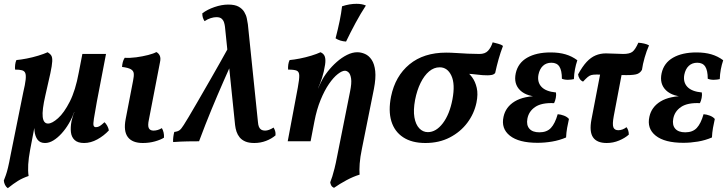

<svg xmlns="http://www.w3.org/2000/svg" viewBox="-37 -741 3813 1007"><path d="M4 246Q-5 240 -10.5 229Q-16 218 -17 206Q-12 193 -6.5 178Q-1 163 5 138Q11 113 19 70L85 -257Q95 -299 97.5 -323Q100 -347 95.5 -358Q91 -369 78 -372.5Q65 -376 42 -376Q41 -388 42.5 -401.5Q44 -415 49 -426Q72 -428 103 -434Q134 -440 163.5 -449Q193 -458 213 -467Q226 -459 232 -449.5Q238 -440 237 -419Q236 -398 227 -356Q218 -314 201 -241Q183 -163 187 -128Q191 -93 215 -93Q236 -93 267.5 -121Q299 -149 329 -208Q359 -267 376 -360L395 -458H519L471 -208Q460 -147 455.5 -118.5Q451 -90 454 -82Q457 -74 466 -74Q477 -74 486.5 -80Q496 -86 511 -100Q519 -93 525.5 -81Q532 -69 534 -57Q508 -29 473.5 -10Q439 9 404 9Q371 9 354.5 -6.5Q338 -22 335 -47.5Q332 -73 338 -105Q340 -113 343.5 -126Q347 -139 353 -153H352Q341 -122 324 -93Q307 -64 286 -41Q265 -18 243 -4.5Q221 9 199 9Q173 9 160 -8.5Q147 -26 144 -54Q141 -82 146 -111L150 -107L121 45Q113 88 111 121.5Q109 155 113 182Q81 193 57.5 207.5Q34 222 4 246Z M712 9Q657 9 633.5 -22Q610 -53 622 -116L661 -318Q666 -342 664.5 -356Q663 -370 649 -378Q635 -386 603 -390Q604 -403 607 -415Q610 -427 617 -438Q644 -436 677.5 -440.5Q711 -445 740 -452.5Q769 -460 783 -468Q795 -462 801 -449Q807 -436 802 -414L744 -114Q737 -82 743.5 -69Q750 -56 768 -56Q790 -56 812 -69Q818 -59 821 -46Q824 -33 823 -19Q806 -8 776 0.5Q746 9 712 9Z M1297 9Q1268 9 1249.5 1Q1231 -7 1220 -20.5Q1209 -34 1203.5 -50.5Q1198 -67 1196 -85L1143 -600Q1142 -610 1138.5 -622Q1135 -634 1126 -642.5Q1117 -651 1098 -651Q1085 -651 1068.5 -646Q1052 -641 1036 -630Q1030 -639 1027 -648.5Q1024 -658 1024 -671Q1050 -691 1088 -704Q1126 -717 1160 -717Q1195 -717 1214.5 -706Q1234 -695 1244 -678.5Q1254 -662 1257.5 -644.5Q1261 -627 1263 -614L1316 -100Q1317 -86 1321 -76Q1325 -66 1333 -61Q1341 -56 1353 -56Q1363 -56 1374 -60Q1385 -64 1398 -72Q1403 -63 1406 -54Q1409 -45 1408 -31Q1387 -13 1358 -2Q1329 9 1297 9ZM871 4Q870 -8 872 -23Q874 -38 877 -49Q895 -51 904.5 -58Q914 -65 927 -86Q936 -100 952.5 -127.5Q969 -155 997 -203.5Q1025 -252 1068.5 -327.5Q1112 -403 1173 -513L1206 -474Q1168 -389 1135.5 -315Q1103 -241 1072 -166Q1041 -91 1007 0Q982 0 948 0.5Q914 1 871 4Z M1715 244Q1705 240 1700.5 232Q1696 224 1695 215Q1701 200 1706 184Q1711 168 1717.5 142.5Q1724 117 1732 75L1799 -261Q1808 -305 1804.5 -328.5Q1801 -352 1791.5 -361Q1782 -370 1772 -370Q1757 -370 1734.5 -352.5Q1712 -335 1688.5 -301Q1665 -267 1644.5 -217Q1624 -167 1612 -104L1607 -226L1647 -311Q1660 -338 1681.5 -365.5Q1703 -393 1729 -416Q1755 -439 1783 -453Q1811 -467 1837 -467Q1857 -467 1877.5 -458Q1898 -449 1912.5 -427Q1927 -405 1931 -368Q1935 -331 1924 -274L1861 40Q1852 83 1849.5 117Q1847 151 1849 175Q1816 185 1780.5 204Q1745 223 1715 244ZM1472 0 1525 -282Q1533 -325 1532.5 -345Q1532 -365 1519 -370.5Q1506 -376 1474 -376Q1473 -389 1475 -402.5Q1477 -416 1482 -426Q1505 -428 1535.5 -434Q1566 -440 1595.5 -449Q1625 -458 1644 -467Q1661 -460 1666.5 -444.5Q1672 -429 1668 -402Q1662 -363 1652 -332.5Q1642 -302 1631 -278L1612 -104L1592 0ZM1778 -523Q1746 -525 1723 -540Q1736 -590 1744.5 -631.5Q1753 -673 1757 -708Q1796 -721 1833 -721Q1862 -721 1882 -712Q1855 -671 1828 -621Q1801 -571 1778 -523Z M2194 9Q2123 9 2077.5 -21Q2032 -51 2015.5 -105.5Q1999 -160 2014 -235Q2036 -342 2110.5 -403.5Q2185 -465 2303 -465Q2326 -465 2356 -463Q2386 -461 2417.5 -459.5Q2449 -458 2478 -458Q2507 -458 2522.5 -474.5Q2538 -491 2547 -519Q2561 -515 2576 -511.5Q2591 -508 2601 -500Q2588 -466 2578 -430.5Q2568 -395 2560 -358Q2553 -350 2542 -348Q2531 -346 2519 -346Q2493 -346 2468 -349.5Q2443 -353 2402 -355L2400 -373Q2422 -359 2439 -336Q2456 -313 2463.5 -280Q2471 -247 2462 -203Q2450 -145 2414 -97Q2378 -49 2322 -20Q2266 9 2194 9ZM2207 -48Q2250 -48 2285.5 -94.5Q2321 -141 2336 -220Q2351 -300 2330.5 -344Q2310 -388 2269 -388Q2239 -388 2213.5 -366.5Q2188 -345 2169 -306.5Q2150 -268 2140 -217Q2130 -163 2136.5 -125.5Q2143 -88 2162 -68Q2181 -48 2207 -48Z M2782 8Q2684 8 2637 -29.5Q2590 -67 2604 -129Q2615 -180 2662.5 -209Q2710 -238 2797 -238L2801 -233Q2727 -233 2691.5 -267Q2656 -301 2668 -357Q2680 -411 2728 -438.5Q2776 -466 2851 -466Q2895 -466 2929 -456Q2963 -446 2991 -425Q2983 -401 2978.5 -377Q2974 -353 2973 -326Q2960 -323 2942.5 -322.5Q2925 -322 2910 -328Q2910 -371 2897 -391.5Q2884 -412 2855 -412Q2828 -412 2810.5 -395.5Q2793 -379 2787 -349Q2780 -310 2803 -285.5Q2826 -261 2879 -256Q2881 -243 2878 -227.5Q2875 -212 2869 -200Q2804 -203 2770 -180Q2736 -157 2729 -118Q2723 -85 2739.5 -66Q2756 -47 2792 -47Q2831 -47 2852.5 -70Q2874 -93 2888 -142Q2904 -141 2921 -134.5Q2938 -128 2947 -117Q2942 -96 2937.5 -70.5Q2933 -45 2932 -20Q2897 -5 2858.5 1.5Q2820 8 2782 8Z M3021 -313Q3009 -318 3002.5 -329Q2996 -340 2995 -351Q3018 -393 3040 -416.5Q3062 -440 3087 -450.5Q3112 -461 3141 -461Q3164 -461 3188 -459.5Q3212 -458 3232 -458Q3265 -458 3280 -469.5Q3295 -481 3311 -517Q3326 -516 3341.5 -512.5Q3357 -509 3367 -503Q3354 -474 3344 -439Q3334 -404 3330 -375Q3322 -360 3306.5 -353.5Q3291 -347 3248 -347Q3224 -347 3195 -348Q3166 -349 3139 -349.5Q3112 -350 3091 -350Q3075 -350 3065 -347.5Q3055 -345 3045.5 -337Q3036 -329 3021 -313ZM3145 9Q3094 9 3073.5 -20.5Q3053 -50 3065 -114L3114 -369H3227L3182 -132Q3174 -89 3180 -73.5Q3186 -58 3206 -58Q3228 -58 3249 -74Q3261 -58 3261 -35Q3241 -17 3210 -4Q3179 9 3145 9Z M3547 8Q3449 8 3402 -29.5Q3355 -67 3369 -129Q3380 -180 3427.5 -209Q3475 -238 3562 -238L3566 -233Q3492 -233 3456.5 -267Q3421 -301 3433 -357Q3445 -411 3493 -438.5Q3541 -466 3616 -466Q3660 -466 3694 -456Q3728 -446 3756 -425Q3748 -401 3743.5 -377Q3739 -353 3738 -326Q3725 -323 3707.5 -322.5Q3690 -322 3675 -328Q3675 -371 3662 -391.5Q3649 -412 3620 -412Q3593 -412 3575.5 -395.5Q3558 -379 3552 -349Q3545 -310 3568 -285.5Q3591 -261 3644 -256Q3646 -243 3643 -227.5Q3640 -212 3634 -200Q3569 -203 3535 -180Q3501 -157 3494 -118Q3488 -85 3504.5 -66Q3521 -47 3557 -47Q3596 -47 3617.5 -70Q3639 -93 3653 -142Q3669 -141 3686 -134.5Q3703 -128 3712 -117Q3707 -96 3702.5 -70.5Q3698 -45 3697 -20Q3662 -5 3623.5 1.5Q3585 8 3547 8Z"/></svg>

Font: Vollkorn SemiBold
Style: Italic
Weight: 600
Italic angle: -11°
Designer: Friedrich Althausen
Foundry: Friedrich Althausen
Version: Version 5.000